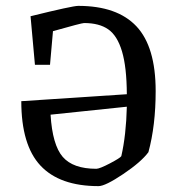

<svg xmlns="http://www.w3.org/2000/svg" viewBox="-20 -631 598 660"><path d="M249 -610.8Q382.8 -610.8 449 -540.5Q515.1 -470.2 515.1 -317.9Q515.1 -199.7 490.2 -107.9Q465.3 -74.2 403.6 -32.7Q341.8 8.8 318.8 8.8Q185.1 8.8 119.1 -61.8Q53.2 -132.3 53.2 -283.2L416 -307.1Q415.5 -400.4 399.4 -454.3Q383.3 -508.3 352.3 -530Q321.3 -551.8 269 -551.8Q260.7 -551.8 162.1 -523.9L151.9 -408.2H100.1L85 -575.2Q229 -610.8 249 -610.8ZM311 -50.8Q322.3 -50.8 357.7 -69.3Q393.1 -87.9 397 -94.2Q413.6 -166.5 416 -264.2L153.8 -236.8Q160.2 -132.8 195.6 -91.8Q231 -50.8 311 -50.8Z"/></svg>

Font: Grenze
Style: Regular
Weight: 400
Designer: Renata Polastri
Foundry: Omnibus-Type
Version: Version 1.002;PS 001.002;hotconv 1.0.88;makeotf.lib2.5.64775